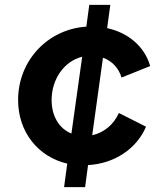

<svg xmlns="http://www.w3.org/2000/svg" viewBox="-20 -765 659 785"><path d="M242 0H328L340 -90C450 -96 540 -159 577 -247L466 -303C445 -256 406 -223 357 -212L401 -529C438 -516 465 -487 477 -448L594 -495C572 -573 506 -631 418 -650L431 -745H345L333 -656C176 -646 54 -518 54 -356C54 -226 135 -124 255 -96ZM191 -356C191 -439 240 -514 316 -533L272 -219C222 -239 191 -290 191 -356Z"/></svg>

Font: Mluvka Bold
Style: Italic
Weight: 700
Italic angle: -8°
Designer: Modified by Jiří Krblich, Original typeface by Gumpita Rahayu
Foundry: Gumpita Rahayu & Jiří Krblich
Version: Version 2.000;Glyphs 3.1.1 (3134)